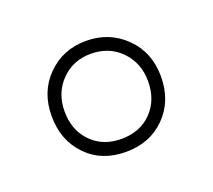

<svg xmlns="http://www.w3.org/2000/svg" viewBox="-53 -940 371 335"><g transform="rotate(-20 132.5 -772.0)"><path d="M59 -698Q31 -727 31 -772Q31 -817 60 -846Q89 -875 132 -875Q175 -875 204.5 -846Q234 -817 234 -772Q234 -727 205.5 -698Q177 -669 132 -669Q87 -669 59 -698ZM55 -772Q55 -737 76.5 -715Q98 -693 132 -693Q167 -693 188.5 -715Q210 -737 210 -772Q210 -806 188 -828.5Q166 -851 132 -851Q99 -851 77 -828.5Q55 -806 55 -772Z"/></g></svg>

Font: Spartan MB
Style: Regular
Weight: 250
Designer: Matt Bailey
Foundry: Matt Bailey
Version: Version 1.000